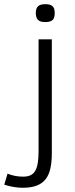

<svg xmlns="http://www.w3.org/2000/svg" viewBox="-89 -699 357 912"><path d="M170.9 -637.2Q170.9 -612.3 160.2 -603.3Q149.4 -594.2 126 -594.2Q100.1 -594.2 90.6 -605.5Q81.1 -616.7 81.1 -637.2Q81.1 -659.2 91.6 -669.2Q102.1 -679.2 126 -679.2Q150.9 -679.2 160.9 -669.4Q170.9 -659.7 170.9 -637.2ZM157.2 26.9Q157.2 68.8 150.6 99.9Q144 130.9 128.2 151.6Q112.3 172.4 85.4 182.6Q58.6 192.9 18.1 192.9Q-1.5 192.9 -23.9 189.2Q-46.4 185.5 -68.8 178.2L-53.2 126Q-35.6 132.8 -17.6 136.5Q0.5 140.1 21 140.1Q42 140.1 56.2 133.3Q70.3 126.5 78.6 111.8Q86.9 97.2 90.6 74.5Q94.2 51.8 94.2 20V-512.2H157.2Z"/></svg>

Font: Clear Sans Light
Style: Regular
Weight: 300
Foundry: Intel Corporation
Version: Version 1.00